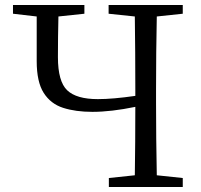

<svg xmlns="http://www.w3.org/2000/svg" viewBox="-20 -749 804 769"><path d="M712 -694 608 -683Q605 -541 605 -392V-337Q605 -193 608 -47L712 -36V0H416V-36L520 -47Q522 -179 522 -321Q425 -301 350 -301Q283 -301 233 -317Q183 -333 155 -377Q127 -421 127 -504V-683L32 -694V-729H318V-694L214 -683Q212 -600 212 -520Q212 -423 249 -387.5Q286 -352 372 -352Q432 -352 522 -365V-392Q522 -538 520 -683L415 -694V-729H712Z"/></svg>

Font: Han-Nom Khai
Style: Regular
Weight: 400
Version: Version 1.200;June 22, 2023;FontCreator 14.0.0.2814 64-bit